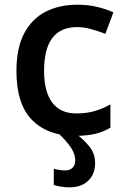

<svg xmlns="http://www.w3.org/2000/svg" viewBox="-20 -571 537 821"><path d="M299.8 9.8Q184.6 9.8 117.4 -57.6Q50.3 -125 50.3 -267.6Q50.3 -365.7 83.5 -428.5Q116.7 -491.2 175.3 -521Q233.9 -550.8 310.5 -550.8Q358.4 -550.8 397.7 -541Q437 -531.2 464.8 -518.1L430.7 -426.3Q400.4 -438 369.4 -446.5Q338.4 -455.1 309.6 -455.1Q168.5 -455.1 168.5 -268.6Q168.5 -178.7 203.4 -132.3Q238.3 -85.9 306.2 -85.9Q350.6 -85.9 385.7 -96.4Q420.9 -106.9 452.1 -124.5V-24.9Q421.4 -6.8 386.2 1.5Q351.1 9.8 299.8 9.8ZM301.8 114.3Q301.8 87.4 283 59.6Q264.2 31.7 230.5 0L302.7 -1Q335.4 23.4 361.1 54Q386.7 84.5 386.7 126.5Q386.7 173.3 357.4 201.7Q328.1 230 276.9 230Q256.8 230 240.5 227.1Q224.1 224.1 210 220.2V150.4Q218.8 153.3 232.2 155.5Q245.6 157.7 259.8 157.7Q277.8 157.7 289.8 146.7Q301.8 135.7 301.8 114.3Z"/></svg>

Font: Open Sans SemiBold
Style: Regular
Weight: 600
Designer: Monotype Design Team
Foundry: Monotype Imaging Inc.
Version: Version 3.003; ttfautohint (v1.8.4)